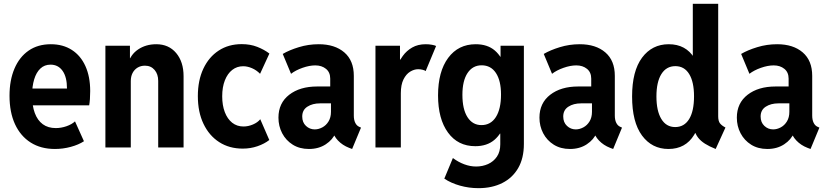

<svg xmlns="http://www.w3.org/2000/svg" viewBox="-20 -772 4335 1005"><path d="M267.6 7.8Q193.8 7.8 140.6 -25.9Q87.4 -59.6 58.6 -121.8Q29.8 -184.1 29.8 -271Q29.8 -352.1 55.7 -412.8Q81.5 -473.6 129.9 -507.1Q178.2 -540.5 246.1 -540.5Q309.6 -540.5 356 -510.7Q402.3 -481 427.2 -425.8Q452.1 -370.6 452.1 -295.4Q452.1 -273.4 450.7 -253.4Q449.2 -233.4 446.8 -220.7H134.3V-308.6H330.6Q330.6 -368.7 307.6 -401.1Q284.7 -433.6 244.6 -433.6Q212.9 -433.6 191.4 -413.3Q169.9 -393.1 158.9 -356.7Q147.9 -320.3 147.9 -272.5Q147.9 -218.8 162.1 -180.4Q176.3 -142.1 203.9 -121.8Q231.4 -101.6 272 -101.6Q300.3 -101.6 328.1 -111.3Q356 -121.1 372.6 -136.7L419.4 -32.7Q391.1 -14.2 350.3 -3.2Q309.6 7.8 267.6 7.8Z M531.7 0V-532.7H660.2V-467.3H681.2L650.4 -437Q662.1 -485.4 702.6 -512.9Q743.2 -540.5 797.9 -540.5Q863.3 -540.5 902.1 -494.4Q940.9 -448.2 940.9 -373V0H808.1V-348.6Q808.1 -383.8 789.1 -406Q770 -428.2 738.8 -428.2Q716.8 -428.2 700 -418Q683.1 -407.7 673.8 -389.6Q664.6 -371.6 664.6 -347.7V0Z M1250.5 5.9Q1180.2 5.9 1127.4 -28.1Q1074.7 -62 1045.2 -123.8Q1015.6 -185.5 1015.6 -269Q1015.6 -351.1 1044.4 -412.4Q1073.2 -473.6 1124.8 -507.3Q1176.3 -541 1245.1 -541Q1290.5 -541 1326.9 -526.6Q1363.3 -512.2 1390.1 -491.7L1341.3 -385.7Q1322.8 -404.8 1299.1 -415Q1275.4 -425.3 1252.9 -425.3Q1220.2 -425.3 1195.6 -406Q1170.9 -386.7 1157 -351.3Q1143.1 -315.9 1143.1 -268.1Q1143.1 -220.7 1156.7 -185.1Q1170.4 -149.4 1195.3 -129.6Q1220.2 -109.9 1254.4 -109.9Q1279.3 -109.9 1304 -120.4Q1328.6 -130.9 1342.3 -147.9L1389.6 -39.1Q1363.8 -19 1327.6 -6.6Q1291.5 5.9 1250.5 5.9Z M1597.2 7.8Q1548.3 7.8 1512.5 -14.6Q1476.6 -37.1 1457 -74.5Q1437.5 -111.8 1437.5 -156.2Q1437.5 -232.4 1493.7 -275.9Q1549.8 -319.3 1640.1 -319.3H1728V-231H1655.8Q1615.7 -231 1588.9 -213.6Q1562 -196.3 1562 -162.1Q1562 -131.3 1581.5 -113Q1601.1 -94.7 1627.4 -94.7Q1647.5 -94.7 1667.2 -105.2Q1687 -115.7 1699.7 -136.5Q1712.4 -157.2 1712.4 -187V-252.4L1708.5 -275.9V-360.4Q1708.5 -393.6 1686.3 -411.6Q1664.1 -429.7 1630.4 -429.7Q1599.6 -429.7 1563.5 -417Q1527.3 -404.3 1503.4 -385.7L1460 -489.7Q1494.1 -509.8 1544.2 -525.1Q1594.2 -540.5 1648.4 -540.5Q1732.4 -540.5 1782.2 -497.8Q1832 -455.1 1832 -375V-167Q1832 -144.5 1839.4 -129.4Q1846.7 -114.3 1859.9 -108.4L1869.6 -104L1823.2 7.8L1807.6 2Q1772.5 -11.7 1749 -36.6Q1725.6 -61.5 1722.2 -86.4L1752 -62.5H1696.3L1736.8 -77.1Q1722.2 -41 1685.1 -16.6Q1647.9 7.8 1597.2 7.8Z M1945.3 0V-532.7H2073.7V-460.4H2088.4L2060.1 -424.8Q2069.3 -452.6 2088.6 -479.5Q2107.9 -506.3 2137.7 -523.4Q2167.5 -540.5 2208.5 -540.5Q2225.6 -540.5 2241.2 -537.6Q2256.8 -534.7 2262.7 -531.2L2208 -399.9Q2204.1 -403.8 2192.4 -406.7Q2180.7 -409.7 2168.9 -409.7Q2147.9 -409.7 2127 -397Q2106 -384.3 2092 -356.4Q2078.1 -328.6 2078.1 -283.7V0Z M2484.4 212.9Q2434.6 212.9 2387.7 199.7Q2340.8 186.5 2305.7 163.1L2350.6 55.2Q2379.4 76.7 2410.4 88.1Q2441.4 99.6 2472.2 99.6Q2505.9 99.6 2534.7 86.7Q2563.5 73.7 2581.1 47.9Q2598.6 22 2598.6 -16.6V-72.8H2584L2604.5 -127V-418.9L2570.8 -475.1H2600.1V-532.7H2722.2V-18.6Q2722.2 56.2 2692.4 107.7Q2662.6 159.2 2609.1 186Q2555.7 212.9 2484.4 212.9ZM2467.8 -6.8Q2377 -6.8 2325 -78.1Q2272.9 -149.4 2272.9 -272.5Q2272.9 -397.5 2325.9 -469Q2378.9 -540.5 2470.2 -540.5Q2531.7 -540.5 2570.1 -507.6Q2608.4 -474.6 2626 -415.3Q2643.6 -356 2643.6 -276.4Q2643.6 -194.3 2625.2 -133.8Q2606.9 -73.2 2568.1 -40Q2529.3 -6.8 2467.8 -6.8ZM2500 -117.2Q2548.8 -117.2 2575.7 -159.4Q2602.5 -201.7 2602.5 -277.3Q2602.5 -349.6 2575.9 -389.9Q2549.3 -430.2 2501 -430.2Q2454.1 -430.2 2427.2 -389.6Q2400.4 -349.1 2400.4 -275.9Q2400.4 -200.2 2427 -158.7Q2453.6 -117.2 2500 -117.2Z M2963.4 7.8Q2914.6 7.8 2878.7 -14.6Q2842.8 -37.1 2823.2 -74.5Q2803.7 -111.8 2803.7 -156.2Q2803.7 -232.4 2859.9 -275.9Q2916 -319.3 3006.3 -319.3H3094.2V-231H3022Q2981.9 -231 2955.1 -213.6Q2928.2 -196.3 2928.2 -162.1Q2928.2 -131.3 2947.8 -113Q2967.3 -94.7 2993.7 -94.7Q3013.7 -94.7 3033.4 -105.2Q3053.2 -115.7 3065.9 -136.5Q3078.6 -157.2 3078.6 -187V-252.4L3074.7 -275.9V-360.4Q3074.7 -393.6 3052.5 -411.6Q3030.3 -429.7 2996.6 -429.7Q2965.8 -429.7 2929.7 -417Q2893.6 -404.3 2869.6 -385.7L2826.2 -489.7Q2860.4 -509.8 2910.4 -525.1Q2960.4 -540.5 3014.6 -540.5Q3098.6 -540.5 3148.4 -497.8Q3198.2 -455.1 3198.2 -375V-167Q3198.2 -144.5 3205.6 -129.4Q3212.9 -114.3 3226.1 -108.4L3235.8 -104L3189.5 7.8L3173.8 2Q3138.7 -11.7 3115.2 -36.6Q3091.8 -61.5 3088.4 -86.4L3118.2 -62.5H3062.5L3103 -77.1Q3088.4 -41 3051.3 -16.6Q3014.2 7.8 2963.4 7.8Z M3726.1 7.8Q3692.9 -5.4 3670.2 -19.8Q3647.5 -34.2 3633.8 -52Q3620.1 -69.8 3615.2 -91.8L3636.2 -75.2H3597.2L3615.2 -137.2V-419.9L3594.2 -477.5H3606.4V-752H3739.3V-163.6Q3739.3 -138.2 3748.8 -126.2Q3758.3 -114.3 3777.3 -104.5ZM3479 7.8Q3392.6 7.8 3340.6 -62.5Q3288.6 -132.8 3288.6 -267.1Q3288.6 -399.9 3340.8 -470.2Q3393.1 -540.5 3480.5 -540.5Q3569.8 -540.5 3614.3 -468.3Q3658.7 -396 3658.7 -268.6Q3658.7 -140.1 3613.5 -66.2Q3568.4 7.8 3479 7.8ZM3514.2 -106.9Q3561.5 -106.9 3587.2 -148.7Q3612.8 -190.4 3612.8 -267.6Q3612.8 -343.3 3587.4 -384.5Q3562 -425.8 3515.1 -425.8Q3467.8 -425.8 3441.9 -384.3Q3416 -342.8 3416 -267.1Q3416 -191.4 3441.7 -149.2Q3467.3 -106.9 3514.2 -106.9Z M3996.6 7.8Q3947.8 7.8 3911.9 -14.6Q3876 -37.1 3856.4 -74.5Q3836.9 -111.8 3836.9 -156.2Q3836.9 -232.4 3893.1 -275.9Q3949.2 -319.3 4039.6 -319.3H4127.4V-231H4055.2Q4015.1 -231 3988.3 -213.6Q3961.4 -196.3 3961.4 -162.1Q3961.4 -131.3 3981 -113Q4000.5 -94.7 4026.9 -94.7Q4046.9 -94.7 4066.7 -105.2Q4086.4 -115.7 4099.1 -136.5Q4111.8 -157.2 4111.8 -187V-252.4L4107.9 -275.9V-360.4Q4107.9 -393.6 4085.7 -411.6Q4063.5 -429.7 4029.8 -429.7Q3999 -429.7 3962.9 -417Q3926.8 -404.3 3902.8 -385.7L3859.4 -489.7Q3893.6 -509.8 3943.6 -525.1Q3993.7 -540.5 4047.9 -540.5Q4131.8 -540.5 4181.6 -497.8Q4231.4 -455.1 4231.4 -375V-167Q4231.4 -144.5 4238.8 -129.4Q4246.1 -114.3 4259.3 -108.4L4269 -104L4222.7 7.8L4207 2Q4171.9 -11.7 4148.4 -36.6Q4125 -61.5 4121.6 -86.4L4151.4 -62.5H4095.7L4136.2 -77.1Q4121.6 -41 4084.5 -16.6Q4047.4 7.8 3996.6 7.8Z"/></svg>

Font: Reddit Sans Condensed
Style: Bold
Weight: 700
Designer: Stephen Hutchings
Foundry: Reddit
Version: Version 1.014